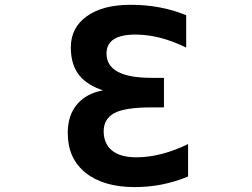

<svg xmlns="http://www.w3.org/2000/svg" viewBox="-20 -761 1040 793"><path d="M536.1 11.7Q407.2 11.7 333.5 -47.4Q259.8 -106.4 259.8 -211.9Q259.8 -288.1 301.8 -334Q339.8 -376 405.3 -387.7Q341.8 -409.2 309.6 -447.3Q272.5 -491.2 272.5 -565.4Q272.5 -646.5 338.4 -693.8Q404.3 -741.2 519.5 -741.2Q644.5 -741.2 749 -698.2V-564.5Q639.6 -618.2 540 -618.2Q419.9 -618.2 419.9 -540Q419.9 -439.5 605.5 -439.5H657.2V-317.4H605.5Q495.1 -317.4 451.7 -293.5Q408.2 -269.5 408.2 -218.8Q408.2 -168 442.4 -139.6Q476.6 -111.3 543 -111.3Q644.5 -111.3 756.8 -166V-32.2Q653.3 11.7 536.1 11.7Z"/></svg>

Font: GenEi Gothic M Regular
Style: Bold
Weight: 700
Designer: o_tamon (Modified); [Source Han Sans]
Ryoko NISHIZUKA  (kana & ideographs); Paul D. Hunt (Latin, Greek & Cyrillic); Wenl
Version: Version 1.1a;Original Version 1.004